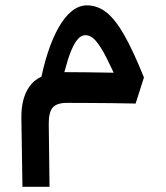

<svg xmlns="http://www.w3.org/2000/svg" viewBox="-20 -384 626 723"><path d="M64.5 319.3 60.5 60.1Q59.6 -23.4 98.6 -67.9Q137.7 -112.3 227.5 -112.3Q262.7 -112.3 303.2 -111.8Q343.8 -111.3 383.1 -110.6Q422.4 -109.9 452.6 -109.4L425.3 -71.8Q401.4 -126 380.9 -166.5Q360.4 -207 341.6 -229.2Q322.8 -251.5 302.2 -251.5Q282.2 -251.5 266.1 -227.8Q250 -204.1 236.3 -160.9Q222.7 -117.7 209 -58.1L130.4 -66.9Q142.6 -132.3 160.4 -186.5Q178.2 -240.7 200.9 -280.8Q223.6 -320.8 250.5 -342.3Q277.3 -363.8 307.6 -363.8Q347.7 -363.8 381.3 -336.9Q415 -310.1 448.7 -250.5Q482.4 -190.9 522 -92.3L490.7 5.9Q451.2 4.9 401.1 4.4Q351.1 3.9 305.4 3.7Q259.8 3.4 231.4 3.4Q194.3 3.4 178.7 20.8Q163.1 38.1 163.6 84L166.5 319.3Z"/></svg>

Font: Cascadia Code Medium
Style: Regular
Weight: 500
Monospace: yes
Designer: Aaron Bell
Foundry: Saja Typeworks
Version: Version 2407.024